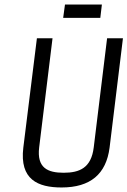

<svg xmlns="http://www.w3.org/2000/svg" viewBox="-20 -818 563 848"><path d="M261 -55C191 -55 142 -76 153 -167L212 -649H143L83 -166C66 -25 147 10 252 10C379 10 449 -49 464 -166L523 -649H453L394 -167C383 -76 331 -55 261 -55ZM423 -739 430 -798H267L259 -739Z"/></svg>

Font: Gamestation Condensed
Style: Italic
Weight: 400
Width: 3
Designer: Jonas Hecksher
Foundry: Jonas Hecksher, Playtypeª, e-types AS
Version: Version 1.003